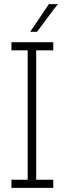

<svg xmlns="http://www.w3.org/2000/svg" viewBox="-20 -903 311 923"><path d="M236 0V-39H154V-661H236V-700H35V-661H113V-39H35V0ZM158 -750Q183 -783 207.5 -816.5Q232 -850 258 -883H215Q192 -850 170 -816.5Q148 -783 125 -750Z"/></svg>

Font: Josefin Slab Thin
Style: Regular
Weight: 400
Version: Version 2.000